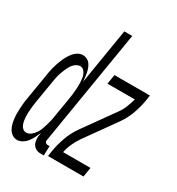

<svg xmlns="http://www.w3.org/2000/svg" viewBox="-198 -846 889 966"><g transform="rotate(30 246.5 -363.5)"><path d="M46 8Q30 8 17 -1Q4 -10 -3.5 -24Q-11 -38 -14.5 -53.5Q-18 -69 -19.5 -85Q-21 -101 -20.5 -117.5Q-20 -134 -19 -151Q-18 -168 -15.5 -184.5Q-13 -201 -10 -218L10 -338Q12 -352 14.5 -366Q17 -380 20.5 -394Q24 -408 29 -422Q34 -436 39.5 -449.5Q45 -463 52.5 -476Q60 -489 70 -501Q80 -513 93.5 -520.5Q107 -528 121 -528Q133 -528 144.5 -522.5Q156 -517 163 -507.5Q170 -498 174.5 -486.5Q179 -475 181.5 -462.5Q184 -450 185.5 -437.5Q187 -425 188 -412L241 -735H287L178 -73Q177 -68 176.5 -63.5Q176 -59 178 -55.5Q180 -52 184 -49.5Q188 -47 192 -47H204L202 8H183Q168 8 156 1.5Q144 -5 137.5 -17Q131 -29 130 -43.5Q129 -58 132 -73L133 -83Q127 -68 119.5 -53Q112 -38 102 -24.5Q92 -11 76.5 -1.5Q61 8 46 8ZM67 -47Q81 -47 93 -56Q105 -65 114 -77.5Q123 -90 128 -103Q133 -116 137 -129.5Q141 -143 144.5 -156.5Q148 -170 150 -184L170 -304Q172 -316 173.5 -328Q175 -340 176 -352Q177 -364 177.5 -376Q178 -388 177.5 -400Q177 -412 175.5 -423.5Q174 -435 170 -445.5Q166 -456 157.5 -464.5Q149 -473 137 -473Q127 -473 116.5 -467Q106 -461 98.5 -452Q91 -443 86 -433Q81 -423 76.5 -413Q72 -403 68.5 -392.5Q65 -382 62 -371Q59 -360 57.5 -349.5Q56 -339 54 -329L34 -209Q32 -197 30.5 -185.5Q29 -174 28 -162Q27 -150 26.5 -138.5Q26 -127 26.5 -116Q27 -105 29 -93.5Q31 -82 35 -72Q39 -62 47.5 -54.5Q56 -47 67 -47ZM222 0 227 -33Q234 -74 248.5 -114.5Q263 -155 288 -191L413 -366Q430 -388 440.5 -413.5Q451 -439 458 -465H299L308 -520H514L509 -488Q502 -446 487 -405.5Q472 -365 446 -329L321 -154Q306 -132 294.5 -106.5Q283 -81 278 -55H437L428 0Z"/></g></svg>

Font: Iosevka Term Curly Light
Style: Italic
Weight: 300
Italic angle: -9°
Designer: Belleve Invis
Foundry: Belleve Invis
Version: Version 32.3.0